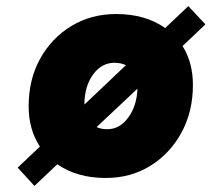

<svg xmlns="http://www.w3.org/2000/svg" viewBox="-20 -566 694 630"><path d="M74 -217Q74 -305 111.5 -373Q149 -441 214 -480.5Q279 -520 361 -520Q457 -520 522 -474L598 -546L654 -486L579 -415Q613 -361 613 -287Q613 -200 575.5 -131Q538 -62 473.5 -22Q409 18 327 18Q233 18 168 -27L93 44L38 -16L111 -85Q74 -141 74 -217ZM356 -360Q313 -360 285 -321Q257 -282 257 -223L393 -352Q377 -360 356 -360ZM332 -142Q373 -142 401 -180.5Q429 -219 431 -275L297 -149Q312 -142 332 -142Z"/></svg>

Font: Overused Grotesk Black
Style: Italic
Weight: 900
Italic angle: -10°
Version: Version 0.003